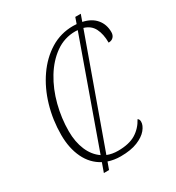

<svg xmlns="http://www.w3.org/2000/svg" viewBox="-190 -874 942 1030"><g transform="rotate(-30 281.0 -359.0)"><path d="M149 42 169 -14Q112 -44 82.5 -105.5Q53 -167 53 -249Q53 -341 78 -426.5Q103 -512 149.5 -579Q196 -646 259.5 -685Q323 -724 400 -724Q411 -724 422 -723L435 -760H469L454 -718Q506 -707 534 -674Q562 -641 562 -593Q562 -574 551 -562.5Q540 -551 521 -551Q521 -604 503 -639.5Q485 -675 443 -687L209 -35Q239 -23 275 -23Q344 -23 385 -48Q426 -73 450 -118Q460 -112 460 -97Q460 -74 439.5 -49Q419 -24 377.5 -7Q336 10 273 10Q232 10 197 -2L181 42ZM98 -246Q98 -180 119.5 -129Q141 -78 182 -50L411 -692Q404 -693 396 -693Q328 -693 273 -654Q218 -615 178.5 -550Q139 -485 118.5 -405.5Q98 -326 98 -246Z"/></g></svg>

Font: Noto Serif SemiCondensed ExtraLight
Style: Italic
Weight: 200
Width: 4
Italic angle: -12°
Designer: Monotype Design Team
Foundry: Monotype Imaging Inc.
Version: Version 2.013